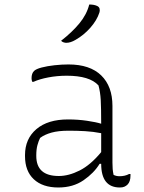

<svg xmlns="http://www.w3.org/2000/svg" viewBox="-20 -822 640 852"><path d="M479 -352V-100Q479 -84 480 -72Q481 -60 484 -46Q496 -40 510 -40Q535 -40 553 -50H559V-43Q559 -16 546 -3Q540 3 532 6.5Q524 10 512 10Q429 10 429 -95H422Q397 -54 350.5 -22Q304 10 239 10Q169 10 130 -26.5Q91 -63 91 -129V-134Q91 -206 141.5 -249Q192 -292 282 -292Q326 -292 366.5 -286Q407 -280 429 -273Q429 -343 427 -378.5Q425 -414 417 -443Q378 -486 276 -486Q234 -486 194.5 -478.5Q155 -471 129 -459H123Q120 -467 120 -475Q120 -496 131 -507Q140 -516 165 -522.5Q190 -529 222 -532.5Q254 -536 284 -536Q379 -536 429 -487.5Q479 -439 479 -352ZM141 -130Q141 -41 241 -41Q285 -41 333.5 -65.5Q382 -90 429 -147V-231Q393 -238 357.5 -240Q322 -242 285 -242Q239 -242 208.5 -233.5Q178 -225 158 -210Q151 -196 146 -177.5Q141 -159 141 -133ZM376 -802Q397 -802 410 -796Q420 -792 422 -783Q424 -774 421 -766Q410 -732 381 -699Q352 -666 315 -645Q293 -632 274 -632Q269 -632 262.5 -634Q256 -636 251 -641Q300 -679 332.5 -718.5Q365 -758 376 -802Z"/></svg>

Font: Recursive Mn Csl St Lt
Style: Regular
Weight: 300
Monospace: yes
Version: Version 1.079;hotconv 1.0.112;makeotfexe 2.5.65598; ttfautoh